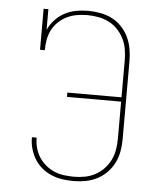

<svg xmlns="http://www.w3.org/2000/svg" viewBox="-53 -789 707 844"><g transform="rotate(5 300.0 -367.5)"><path d="M303 8Q278 8 253.5 4.5Q229 1 206 -8.5Q183 -18 163.5 -34Q144 -50 131 -71Q118 -92 111 -116Q104 -140 104 -165Q104 -166 104 -166.5Q104 -167 104 -168H125Q125 -167 125 -166.5Q125 -166 125 -166Q125 -143 131 -121.5Q137 -100 149 -81.5Q161 -63 178.5 -48.5Q196 -34 216 -25.5Q236 -17 258.5 -14Q281 -11 303 -11Q327 -11 351 -15.5Q375 -20 396.5 -31.5Q418 -43 435 -61Q452 -79 462.5 -100.5Q473 -122 477 -146.5Q481 -171 481 -195V-358H242V-377H481V-540Q481 -564 477 -588.5Q473 -613 462 -635Q451 -657 434 -675Q417 -693 395 -704Q373 -715 348.5 -719.5Q324 -724 300 -724Q277 -724 254 -720Q231 -716 210.5 -706Q190 -696 173 -680Q156 -664 145.5 -643.5Q135 -623 131 -600Q127 -577 127 -554H106V-735H127V-644Q138 -668 156.5 -688Q175 -708 198.5 -720.5Q222 -733 248.5 -738Q275 -743 302 -743Q329 -743 356 -738Q383 -733 407 -721Q431 -709 450 -689Q469 -669 480.5 -645Q492 -621 497 -594Q502 -567 502 -540V-195Q502 -168 497.5 -141.5Q493 -115 481 -90.5Q469 -66 450 -46.5Q431 -27 407 -14.5Q383 -2 356.5 3Q330 8 303 8Z"/></g></svg>

Font: Iosevka Slab Thin Extended
Style: Regular
Weight: 100
Width: 7
Monospace: yes
Designer: Belleve Invis
Foundry: Belleve Invis
Version: Version 11.1.1; ttfautohint (v1.8.3)